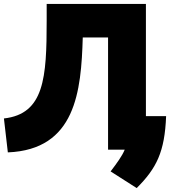

<svg xmlns="http://www.w3.org/2000/svg" viewBox="-37 -738 867 979"><path d="M514 -547H385C377 -272 349 25 3 39L-17 -134C189 -157 201 -342 201 -633V-718H707V-146H810C803 37 761 120 660 221L527 136C559 94 586 57 599 25H514Z"/></svg>

Font: Repo Black
Style: Regular
Weight: 900
Designer: Stefan Peev
Foundry: Context Ltd
Version: Version 1.502